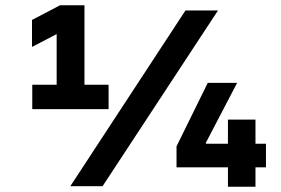

<svg xmlns="http://www.w3.org/2000/svg" viewBox="-20 -710 1073 732"><path d="M103 -294H394V-387H302V-690H209L102 -634V-531L196 -580V-387H103ZM248 0H371L811 -670H687ZM653 -72H849V2H954V-72H994V-162H954V-254H849V-162H765V-166L884 -394H772L653 -152Z"/></svg>

Font: LT Wave Alt Bold
Style: Regular
Weight: 700
Designer: Daniel Lyons
Version: Version 2.5 (Glyphs App)